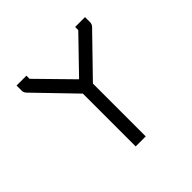

<svg xmlns="http://www.w3.org/2000/svg" viewBox="-143 -736 825 825"><g transform="rotate(-45 270.0 -323.5)"><path d="M298 -371V-50H237V-371L69 -545Q60 -554 60 -566V-597H120V-578L269 -426L416 -578V-597H476V-568Q476 -554 468 -546Z"/></g></svg>

Font: IBM 3270
Style: Regular
Weight: 400
Monospace: yes
Version: Version 2.3.1